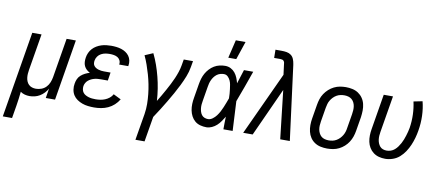

<svg xmlns="http://www.w3.org/2000/svg" viewBox="-109 -1077 3689 1614"><g transform="rotate(10 1736.0 -270.0)"><path d="M-28 215 94 -520H173L121 -208Q118 -191 117 -174Q116 -157 118 -140.5Q120 -124 126.5 -109Q133 -94 144.5 -83Q156 -72 172 -67Q188 -62 205 -62Q228 -62 251.5 -70.5Q275 -79 292 -97Q309 -115 318 -137.5Q327 -160 331 -183L387 -520H466L380 0H301L314 -82Q303 -62 286.5 -44.5Q270 -27 250 -15Q230 -3 207.5 2.5Q185 8 163 8Q142 8 121.5 2.5Q101 -3 85 -15Q82 15 78 46Q74 77 69 107L51 215Z M714 8Q688 8 662 5Q636 2 612.5 -6.5Q589 -15 568.5 -29Q548 -43 535 -63.5Q522 -84 518 -110Q514 -136 519 -162Q522 -182 530.5 -201Q539 -220 555 -234Q571 -248 590 -257.5Q609 -267 629 -273Q613 -281 600 -293Q587 -305 579.5 -321Q572 -337 571 -355.5Q570 -374 573 -393Q576 -414 585 -434Q594 -454 609 -470.5Q624 -487 643.5 -498.5Q663 -510 683.5 -516.5Q704 -523 725 -525.5Q746 -528 767 -528Q789 -528 811 -525.5Q833 -523 853.5 -516.5Q874 -510 891.5 -498.5Q909 -487 921 -470.5Q933 -454 937.5 -432.5Q942 -411 938 -389L937 -384H859L860 -386Q863 -404 855.5 -419.5Q848 -435 834 -443.5Q820 -452 802.5 -455Q785 -458 767 -458Q749 -458 730.5 -455Q712 -452 694 -442.5Q676 -433 664.5 -416.5Q653 -400 650 -381Q648 -369 649.5 -357Q651 -345 658 -336Q665 -327 675 -321Q685 -315 696.5 -311.5Q708 -308 720 -306.5Q732 -305 744 -305H800L789 -235H733Q719 -235 704.5 -234Q690 -233 676 -229.5Q662 -226 648.5 -219.5Q635 -213 623.5 -203.5Q612 -194 604.5 -180.5Q597 -167 595 -153Q593 -138 596 -123.5Q599 -109 607.5 -98Q616 -87 629 -80Q642 -73 655.5 -69Q669 -65 684 -63.5Q699 -62 715 -62Q734 -62 754.5 -65Q775 -68 794.5 -76Q814 -84 831 -97.5Q848 -111 858 -130L923 -98Q907 -71 883.5 -49.5Q860 -28 831.5 -15Q803 -2 773 3Q743 8 714 8Z M1104 215 1142 -11Q1149 -55 1148.5 -97.5Q1148 -140 1143.5 -182Q1139 -224 1131 -264.5Q1123 -305 1111.5 -345Q1100 -385 1086.5 -423.5Q1073 -462 1056 -498L1126 -528Q1148 -483 1164.5 -436Q1181 -389 1193.5 -340Q1206 -291 1214 -240.5Q1222 -190 1225 -138Q1241 -164 1256.5 -190.5Q1272 -217 1287 -244.5Q1302 -272 1316 -299Q1330 -326 1342 -354Q1354 -382 1363.5 -410.5Q1373 -439 1378 -468L1387 -520H1466L1457 -468Q1450 -426 1434 -385.5Q1418 -345 1398.5 -305.5Q1379 -266 1357.5 -227.5Q1336 -189 1313 -150.5Q1290 -112 1266.5 -74.5Q1243 -37 1218 0L1182 215Z M1753 -600 1790 -755H1873L1821 -600ZM1673 8Q1646 8 1620 1Q1594 -6 1574.5 -22.5Q1555 -39 1543 -62Q1531 -85 1526 -111Q1521 -137 1522 -164.5Q1523 -192 1528 -219L1548 -339Q1552 -363 1559 -386.5Q1566 -410 1578 -431.5Q1590 -453 1607.5 -472Q1625 -491 1646.5 -504Q1668 -517 1692.5 -522.5Q1717 -528 1740 -528Q1766 -528 1787.5 -517Q1809 -506 1824 -487.5Q1839 -469 1848 -446.5Q1857 -424 1863 -401L1864 -404Q1873 -433 1882.5 -462Q1892 -491 1901 -520H1980Q1956 -453 1932.5 -386Q1909 -319 1883 -252Q1887 -189 1889.5 -126Q1892 -63 1896 0H1817Q1817 -27 1817.5 -54Q1818 -81 1819 -108Q1806 -87 1792 -66.5Q1778 -46 1760 -29.5Q1742 -13 1719 -2.5Q1696 8 1673 8ZM1674 -62Q1694 -62 1713 -76Q1732 -90 1745 -107.5Q1758 -125 1768.5 -144.5Q1779 -164 1787 -184Q1795 -204 1803 -224Q1811 -244 1818 -264Q1818 -284 1816.5 -303.5Q1815 -323 1812.5 -342Q1810 -361 1807 -379.5Q1804 -398 1796 -415Q1788 -432 1774.5 -445Q1761 -458 1741 -458Q1726 -458 1710 -453.5Q1694 -449 1681 -439Q1668 -429 1658 -415.5Q1648 -402 1641.5 -387.5Q1635 -373 1631 -358Q1627 -343 1625 -328L1605 -208Q1602 -192 1600.5 -175.5Q1599 -159 1600.5 -143.5Q1602 -128 1606.5 -113Q1611 -98 1620 -86Q1629 -74 1643.5 -68Q1658 -62 1674 -62Z M1986 0 2235 -539 2224 -625Q2224 -633 2222 -641Q2220 -649 2215 -655Q2210 -661 2202 -663Q2194 -665 2186 -665H2133L2132 -735H2185Q2207 -735 2228 -731.5Q2249 -728 2265 -716Q2281 -704 2289 -684.5Q2297 -665 2300 -645V-644Q2301 -642 2301 -639Q2301 -636 2302 -633L2384 0H2302L2255 -413L2067 0Z M2703 8Q2674 8 2646.5 2Q2619 -4 2596.5 -19Q2574 -34 2559 -56.5Q2544 -79 2537.5 -106Q2531 -133 2531 -161.5Q2531 -190 2536 -219L2556 -339Q2560 -364 2568 -389Q2576 -414 2591 -436.5Q2606 -459 2626 -477Q2646 -495 2670 -507Q2694 -519 2719.5 -523.5Q2745 -528 2770 -528Q2799 -528 2826.5 -522Q2854 -516 2876.5 -501Q2899 -486 2914.5 -463.5Q2930 -441 2936.5 -414Q2943 -387 2942.5 -358.5Q2942 -330 2938 -301L2918 -181Q2914 -156 2905.5 -131Q2897 -106 2882.5 -83.5Q2868 -61 2848 -43Q2828 -25 2804 -13Q2780 -1 2754 3.5Q2728 8 2703 8ZM2704 -62Q2721 -62 2737.5 -65.5Q2754 -69 2769.5 -78Q2785 -87 2797.5 -100Q2810 -113 2819 -128Q2828 -143 2833 -159.5Q2838 -176 2840 -192L2860 -312Q2863 -330 2864 -347.5Q2865 -365 2862.5 -381.5Q2860 -398 2852.5 -413Q2845 -428 2832.5 -438.5Q2820 -449 2803.5 -453.5Q2787 -458 2770 -458Q2753 -458 2736 -454.5Q2719 -451 2703.5 -442Q2688 -433 2675.5 -420Q2663 -407 2654 -392Q2645 -377 2640.5 -360.5Q2636 -344 2633 -328L2613 -208Q2610 -190 2609 -172.5Q2608 -155 2611 -138.5Q2614 -122 2621.5 -107Q2629 -92 2641 -81.5Q2653 -71 2670 -66.5Q2687 -62 2704 -62Z M3198 8Q3170 8 3144 1Q3118 -6 3097 -22Q3076 -38 3062.5 -60.5Q3049 -83 3043.5 -109Q3038 -135 3038.5 -163Q3039 -191 3044 -219L3094 -520H3173L3121 -208Q3118 -191 3117 -174.5Q3116 -158 3118 -142Q3120 -126 3126 -111Q3132 -96 3142 -84.5Q3152 -73 3167 -67.5Q3182 -62 3199 -62Q3217 -62 3234.5 -68Q3252 -74 3266.5 -86.5Q3281 -99 3292 -114.5Q3303 -130 3312 -146.5Q3321 -163 3327.5 -180Q3334 -197 3339.5 -214.5Q3345 -232 3349.5 -249.5Q3354 -267 3357 -284Q3366 -342 3364 -398.5Q3362 -455 3350 -508L3425 -523Q3440 -464 3442 -400.5Q3444 -337 3433 -273Q3428 -242 3419 -210Q3410 -178 3397 -147.5Q3384 -117 3365 -88Q3346 -59 3320.5 -36.5Q3295 -14 3262.5 -3Q3230 8 3198 8Z"/></g></svg>

Font: Iosevka Algr
Style: Italic
Weight: 400
Italic angle: -9°
Monospace: yes
Designer: Belleve Invis
Foundry: Belleve Invis
Version: Version 26.0.2; ttfautohint (v1.8.3)